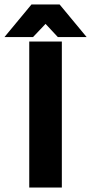

<svg xmlns="http://www.w3.org/2000/svg" viewBox="-31 -840 408 860"><path d="M246 0V-654H100V0ZM173 -733 228 -674H357L236 -820H110L-11 -674H117Z"/></svg>

Font: Falling Sky
Style: Bd+
Weight: 400
Designer: Paul D. Hunt
Foundry: Adobe Systems Incorporated
Version: Version 1.02